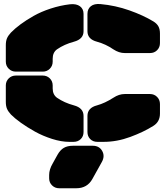

<svg xmlns="http://www.w3.org/2000/svg" viewBox="-20 -727 850 984"><path d="M428.2 -566.9V-655.8Q428.2 -681.2 445.6 -695.1Q462.9 -709 495.1 -706.1Q571.3 -699.2 643.1 -673.8Q714.8 -648.4 766.1 -617.2Q783.7 -606.4 791.7 -592Q799.8 -577.6 799.8 -555.2V-505.9Q799.8 -484.4 785.2 -469.7Q770.5 -455.1 749 -455.1H619.1Q589.8 -455.1 561 -474.1Q522 -501 477.1 -513.2Q428.2 -525.9 428.2 -566.9ZM9.8 -411.1V-495.1Q9.8 -516.6 15.9 -530.8Q22 -544.9 36.1 -560.1Q56.6 -581.1 85.2 -602.3Q113.8 -623.5 152.1 -645.3Q190.4 -667 239.5 -683.1Q288.6 -699.2 338.9 -705.1Q371.6 -708.5 389.9 -694.8Q408.2 -681.2 408.2 -655.8V-566.9Q408.2 -526.4 358.9 -513.2Q309.6 -500 272 -474.1Q250 -458 250 -425.8V-411.1Q250 -389.6 235.4 -374.8Q220.7 -359.9 199.2 -359.9H61Q39.6 -359.9 24.7 -374.8Q9.8 -389.6 9.8 -411.1ZM9.8 -205.1V-289.1Q9.8 -310.5 24.7 -325.2Q39.6 -339.8 61 -339.8H199.2Q220.7 -339.8 235.4 -325.2Q250 -310.5 250 -289.1V-273.9Q250 -242.2 272 -226.1Q309.6 -200.2 358.9 -187Q408.2 -173.8 408.2 -132.8V-50.8Q408.2 -28.3 393.8 -14.2Q379.4 0 356.9 0H335Q294.4 0 246.8 -15.1Q199.2 -30.3 158.9 -52.7Q118.7 -75.2 86.7 -98.1Q54.7 -121.1 36.1 -140.1Q22 -155.3 15.9 -169.4Q9.8 -183.6 9.8 -205.1ZM428.2 -50.8V-132.8Q428.2 -174.3 477.1 -187Q517.6 -198.2 561 -226.1Q589.8 -245.1 619.1 -245.1H749Q770.5 -245.1 785.2 -230.2Q799.8 -215.3 799.8 -193.8V-145Q799.8 -103 766.1 -82Q716.8 -50.8 648.2 -25.4Q579.6 0 511.2 0H479Q456.5 0 442.4 -14.2Q428.2 -28.3 428.2 -50.8ZM502 103 453.1 190.9Q426.8 237.8 371.1 237.8H283.2Q261.7 237.8 246.8 223.1Q231.9 208.5 231.9 187V169.9Q231.9 141.6 250 110.8L274.9 65.9Q288.6 41.5 307.1 30.8Q325.7 20 354 20H455.1Q488.8 20 503.7 46.6Q518.6 73.2 502 103Z"/></svg>

Font: Nastup Soft
Style: Regular
Weight: 400
Designer: Maksym Kobuzan
Foundry: Zakznak
Version: Version 1.020;hotconv 1.0.109;makeotfexe 2.5.65596